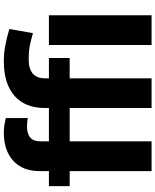

<svg xmlns="http://www.w3.org/2000/svg" viewBox="74 -874 800 988"><g transform="rotate(-90 474.0 -380.0)"><path d="M240.7 0H87.4V-421.4H10.3V-528.3H87.4V-573.2Q87.4 -664.1 140.9 -712.2Q194.3 -760.3 285.2 -760.3Q305.7 -760.3 324.5 -757.3Q343.3 -754.4 360.4 -750.5V-636.7Q342.3 -641.1 317.9 -641.1Q240.7 -641.1 240.7 -573.2V-528.3H412.1V-547.4Q412.1 -650.9 475.1 -705.6Q538.1 -760.3 652.3 -760.3Q695.3 -760.3 735.6 -752.4Q775.9 -744.6 818.8 -731.9L797.4 -610.4Q769.5 -618.7 738.3 -625.5Q707 -632.3 661.6 -632.3Q564.9 -632.3 564.9 -547.4V-528.3H669.4V-421.4H564.9V0H412.1V-421.4H240.7ZM889.6 -528.3V0H736.3V-528.3Z"/></g></svg>

Font: Vazirmatn RD ExtraBold
Style: Regular
Weight: 800
Designer: Saber Rastikerdar
Foundry: Saber Rastikerdar
Version: Version 32.102